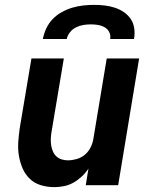

<svg xmlns="http://www.w3.org/2000/svg" viewBox="-20 -760 640 788"><path d="M203 8Q174 8 147.5 0Q121 -8 102 -26.5Q83 -45 72.5 -69.5Q62 -94 57.5 -121.5Q53 -149 55 -177.5Q57 -206 61 -234L109 -520H242L191 -216Q189 -203 188.5 -189.5Q188 -176 190 -163.5Q192 -151 197 -139Q202 -127 211 -118.5Q220 -110 232.5 -106Q245 -102 258 -102Q276 -102 294 -107Q312 -112 327 -124Q342 -136 351 -153.5Q360 -171 363 -189L418 -520H551L465 0H332L343 -68Q331 -50 315.5 -35.5Q300 -21 281.5 -10.5Q263 0 242.5 4Q222 8 203 8ZM156 -600Q160 -622 170 -643.5Q180 -665 196.5 -682Q213 -699 234 -710.5Q255 -722 277 -728.5Q299 -735 321.5 -737.5Q344 -740 366 -740Q388 -740 409.5 -737.5Q431 -735 451 -728.5Q471 -722 488 -710.5Q505 -699 516.5 -682Q528 -665 531 -643.5Q534 -622 530 -600H432Q435 -615 428.5 -628Q422 -641 409.5 -648Q397 -655 382.5 -657.5Q368 -660 353 -660Q338 -660 322.5 -657.5Q307 -655 292.5 -648Q278 -641 267.5 -628Q257 -615 254 -600Z"/></svg>

Font: Iosevka Aile Extrabold Oblique
Style: Regular
Weight: 800
Italic angle: -9°
Designer: Belleve Invis
Foundry: Belleve Invis
Version: Version 31.1.0; ttfautohint (v1.8.4)